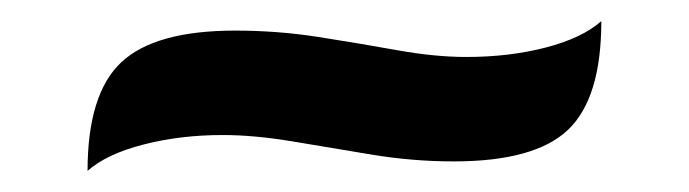

<svg xmlns="http://www.w3.org/2000/svg" viewBox="-20 -454 653 182"><path d="M410 -301Q371 -301 332 -307.5Q293 -314 257 -320Q221 -326 191 -326Q151 -326 116 -317Q81 -308 63 -292Q63 -365 95 -395Q127 -425 203 -425Q243 -425 281.5 -419Q320 -413 356 -406.5Q392 -400 422 -400Q463 -400 497.5 -409Q532 -418 550 -434Q550 -361 518.5 -331Q487 -301 410 -301Z"/></svg>

Font: Merienda Light
Style: Regular
Weight: 300
Designer: Eduardo Rodriguez Tunni
Foundry: Eduardo Rodriguez Tunni
Version: Version 2.001; ttfautohint (v1.8.4.7-5d5b)